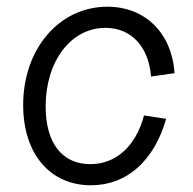

<svg xmlns="http://www.w3.org/2000/svg" viewBox="-20 -536 576 572"><path d="M251 16C357 16 439 -56 475 -182L409 -192C385 -101 326 -47 249 -47C165 -47 116 -110 116 -219C116 -353 191 -453 294 -453C371 -453 423 -397 430 -308L500 -318C492 -438 412 -516 300 -516C156 -516 49 -390 49 -223C49 -78 129 16 251 16Z"/></svg>

Font: Uncut Sans Book Italic
Style: Regular
Weight: 350
Italic angle: -11°
Designer: Kasper Nordkvist
Foundry: UNCUT.wtf
Version: Version 1.304;Glyphs 3.2 (3246)